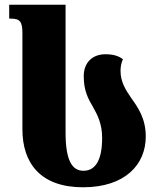

<svg xmlns="http://www.w3.org/2000/svg" viewBox="-20 -780 677 814"><path d="M332 14C511 14 598 -83 598 -201C598 -277 566 -323 536 -365C512 -400 491 -433 491 -480C491 -496 494 -513 501 -529C484 -542 462 -550 427 -550C372 -550 335 -515 335 -457C335 -395 354 -361 374 -327C393 -293 413 -256 413 -195C413 -102 385 -56 334 -56C287 -56 258 -97 258 -217V-760H19V-701H27C65 -701 75 -687 75 -640V-232C75 -89 151 14 332 14Z"/></svg>

Font: Noto Serif Georgian SemiCondensed Black
Style: Regular
Weight: 900
Width: 4
Designer: Monotype Design Team, Akaki Razmadze
Foundry: Google LLC
Version: Version 2.003